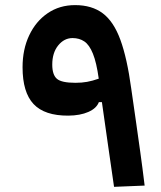

<svg xmlns="http://www.w3.org/2000/svg" viewBox="-20 -723 626 748"><path d="M424.3 4.9Q413.1 -74.2 400.9 -157.2Q388.7 -240.2 377 -325.2H365.2Q356 -300.8 324.2 -286.9Q292.5 -272.9 246.1 -272.5Q153.8 -272 110.8 -317.6Q67.9 -363.3 67.9 -460.9Q67.9 -530.8 93.8 -585.4Q119.6 -640.1 165.8 -671.6Q211.9 -703.1 272.5 -703.1Q337.9 -703.1 380.4 -671.1Q422.9 -639.2 449 -567.9Q475.1 -496.6 491.2 -378.4Q501 -307.6 509.8 -249Q518.1 -190.4 526.4 -131.3Q534.7 -72.3 543.5 0ZM364.7 -416.5Q356 -479.5 342 -513.9Q328.1 -548.3 308.6 -561.5Q289.1 -574.7 262.7 -574.7Q230 -574.7 206.8 -546.1Q183.6 -517.6 183.6 -471.2Q183.6 -431.6 201.7 -416Q219.7 -400.4 273.9 -400.4Q298.8 -400.4 319.1 -404.1Q339.4 -407.7 364.7 -416.5Z"/></svg>

Font: CaskaydiaCove NFP SemiBold
Style: Regular
Weight: 600
Designer: Aaron Bell
Foundry: Saja Typeworks
Version: Version 2111.001; VTT 6.35;Nerd Fonts 3.1.1